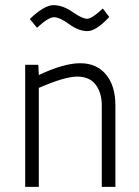

<svg xmlns="http://www.w3.org/2000/svg" viewBox="-20 -727 540 747"><path d="M129 -475 131 -435Q228 -481 292 -481Q356 -481 392.5 -437Q429 -393 429 -317V0H376V-317Q376 -366 352 -398Q328 -429 280 -429Q232 -429 131 -385V0H78V-475ZM380 -694 405 -661Q354 -606 320 -606Q286 -606 249 -633Q212 -660 190 -660Q168 -660 124 -619L96 -653Q152 -707 188 -707Q224 -707 262 -680.5Q300 -654 319 -654Q338 -654 380 -694Z"/></svg>

Font: TypoPRO Lekton
Style: Regular
Weight: 400
Monospace: yes
Designer: Paolo Mazzetti, Luciano Perondi, Raffaele Flato, Elena Papassissa, Emilio Macchia, Michela Povoleri, Tobias Seemiller, R
Version: Version 34.000